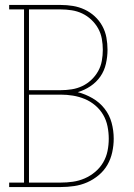

<svg xmlns="http://www.w3.org/2000/svg" viewBox="-20 -755 540 775"><path d="M17 0V-18H77V-717H17V-735H225Q250 -735 274.5 -731Q299 -727 321.5 -716.5Q344 -706 362.5 -689Q381 -672 393 -650Q405 -628 409.5 -603.5Q414 -579 414 -554Q414 -526 407.5 -497.5Q401 -469 385 -446Q369 -423 345 -407Q321 -391 294 -383Q325 -375 353.5 -358.5Q382 -342 402 -316.5Q422 -291 430.5 -259.5Q439 -228 439 -195Q439 -168 433 -140.5Q427 -113 413.5 -89.5Q400 -66 378.5 -48Q357 -30 332 -19Q307 -8 279.5 -4Q252 0 225 0ZM97 -391H225Q247 -391 269.5 -394.5Q292 -398 312 -407.5Q332 -417 348.5 -432.5Q365 -448 376 -467.5Q387 -487 391 -509.5Q395 -532 395 -554Q395 -576 391 -598.5Q387 -621 376 -640.5Q365 -660 348.5 -675.5Q332 -691 312 -700.5Q292 -710 269.5 -713.5Q247 -717 225 -717H97ZM97 -18H225Q250 -18 274.5 -21.5Q299 -25 322 -35Q345 -45 364.5 -61.5Q384 -78 396.5 -99.5Q409 -121 414 -145.5Q419 -170 419 -195Q419 -220 414 -245Q409 -270 396.5 -291.5Q384 -313 364.5 -329.5Q345 -346 322 -355.5Q299 -365 274.5 -369Q250 -373 225 -373H97Z"/></svg>

Font: Iosevka Curly Slab Thin
Style: Regular
Weight: 100
Monospace: yes
Designer: Belleve Invis
Foundry: Belleve Invis
Version: Version 22.1.2; ttfautohint (v1.8.4)